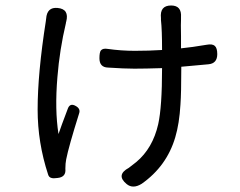

<svg xmlns="http://www.w3.org/2000/svg" viewBox="-20 -612 873 699"><path d="M441 58Q401 25 449 -1Q464 -12 476 -22Q536 -72 556 -160Q570 -223 570 -363V-364Q508 -362 469 -362Q433 -362 373 -366Q342 -367 342 -400Q342 -421 347 -428Q354 -437 372 -434Q421 -427 471 -427Q522 -427 570 -430Q570 -503 566 -539Q566 -543 566 -546Q561 -592 603 -592Q642 -592 639 -549Q639 -545 639 -541Q638 -529 639 -480Q639 -451 639 -436Q679 -440 732 -449Q753 -453 762 -445Q771 -437 771 -415Q771 -381 739 -378Q688 -373 640 -369V-363Q640 -274 637 -232Q633 -162 618 -112Q587 -7 496 57Q464 77 441 58ZM168 36Q158 34 155 23Q117 -93 117 -213Q117 -345 147 -536Q147 -538 147.5 -540.5Q148 -543 148 -544Q151 -587 190 -583Q233 -579 221 -533Q220 -531 220 -528Q197 -431 189 -331Q179 -212 193 -124Q202 -151 226 -214Q234 -239 256 -226Q274 -216 268 -199Q230 -78 221 -32Q218 -17 218 1Q218 2 218 3Q221 33 189 36Q174 38 168 36Z"/></svg>

Font: GenSenRounded TW R
Style: Regular
Weight: 400
Version: Version 1.501;PS 1;hotconv 16.6.51;makeotf.lib2.5.65220